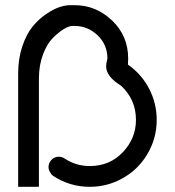

<svg xmlns="http://www.w3.org/2000/svg" viewBox="-20 -720 674 740"><path d="M474 -494Q474 -582 412 -641Q350 -700 268 -700H249Q232 -700 209 -692.5Q186 -685 157.5 -665.5Q129 -646 105.5 -617.5Q82 -589 66 -541.5Q50 -494 50 -437V0H130V-417Q130 -468 145.5 -509.5Q161 -551 183.5 -573.5Q206 -596 226 -608Q246 -620 259 -620H268Q318 -620 356 -584Q394 -548 394 -494Q389 -475 389 -465Q389 -425 446 -390Q504 -337 504 -258Q504 -187 453.5 -133.5Q403 -80 326 -80Q273 -80 229 -109Q219 -116 207 -116Q190 -116 178.5 -104Q167 -92 167 -76Q167 -67 172.5 -57Q178 -47 185 -42Q249 0 326 0Q391 0 447 -30Q510 -63 547 -124.5Q584 -186 584 -258Q584 -322 554.5 -378.5Q525 -435 473 -471Q474 -482 474 -494Z"/></svg>

Font: Sakbunderan
Style: Regular
Weight: 400
Version: Version 1.00